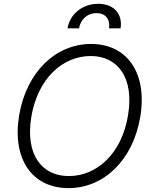

<svg xmlns="http://www.w3.org/2000/svg" viewBox="-20 -965 797 995"><path d="M329.9 -818.2H389.6C396.3 -860.1 429 -897 480.5 -897C530.2 -897 551.5 -861.5 545.1 -818.2H604.8C616.8 -891 570.7 -945.7 488.6 -945.3C406.2 -945.3 342 -891 329.9 -818.2ZM707 -359.7C745 -589.5 636.7 -737.2 452.1 -737.2C269.5 -737.2 117.2 -593 79.2 -367.5C41.5 -138.1 148.4 9.9 335.2 9.9C517 9.9 669.4 -134.2 707 -359.7ZM643.5 -367.5C611.5 -170.1 483 -52.6 336.6 -52.6C195 -52.6 110.1 -165.5 142.4 -359.7C175.4 -557.5 304 -674.7 449.9 -674.7C590.6 -674.7 676.1 -562.1 643.5 -367.5Z"/></svg>

Font: TID UI Light
Style: Italic
Weight: 300
Italic angle: -9.39999°
Designer: The TID Project Authors
Foundry: Bakken & Bæck
Version: Version 1.001;hotconv 1.0.109;makeotfexe 2.5.65596